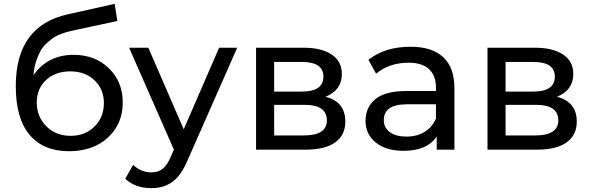

<svg xmlns="http://www.w3.org/2000/svg" viewBox="-20 -778 3075 998"><path d="M363 -493Q474 -493 546 -423Q618 -353 618 -245Q618 -134 541 -63Q464 8 338 8Q206 8 134 -77Q62 -162 62 -330Q62 -645 334 -704L576 -758L590 -669L367 -621Q346 -616 335 -613.5Q324 -611 300 -602.5Q276 -594 261 -584Q246 -574 225 -555.5Q204 -537 191.5 -515Q179 -493 168 -460Q157 -427 154 -387Q228 -493 363 -493ZM347 -72Q423 -72 471.5 -120.5Q520 -169 520 -242Q520 -314 471.5 -360.5Q423 -407 345 -407Q268 -407 219.5 -362Q171 -317 171 -245Q171 -172 220.5 -122Q270 -72 347 -72Z M935 -106 1119 -530H1213L956 53Q922 134 876.5 167Q831 200 767 200Q682 200 631 151L672 79Q713 118 767 118Q802 118 825.5 99.5Q849 81 868 36L884 0L651 -530H751Z M1672 -275Q1775 -249 1775 -146Q1775 -76 1722.5 -38Q1670 0 1566 0H1311V-530H1557Q1651 -530 1704 -494.5Q1757 -459 1757 -394Q1757 -309 1672 -275ZM1549 -456H1405V-302H1549Q1661 -302 1661 -380Q1661 -456 1549 -456ZM1405 -74H1559Q1679 -74 1679 -152Q1679 -233 1565 -233H1405Z M2115 -535Q2225 -535 2283.5 -481Q2342 -427 2342 -320V0H2250V-69Q2201 6 2077 6Q1987 6 1933.5 -37Q1880 -80 1880 -150Q1880 -220 1931 -262.5Q1982 -305 2093 -305H2246V-324Q2246 -385 2210 -418.5Q2174 -452 2104 -452Q2003 -452 1935 -395L1895 -467Q1980 -535 2115 -535ZM2093 -68Q2147 -68 2187 -92.5Q2227 -117 2246 -162V-236H2097Q1975 -236 1975 -154Q1975 -114 2006.5 -91Q2038 -68 2093 -68Z M2875 -275Q2978 -249 2978 -146Q2978 -76 2925.5 -38Q2873 0 2769 0H2514V-530H2760Q2854 -530 2907 -494.5Q2960 -459 2960 -394Q2960 -309 2875 -275ZM2752 -456H2608V-302H2752Q2864 -302 2864 -380Q2864 -456 2752 -456ZM2608 -74H2762Q2882 -74 2882 -152Q2882 -233 2768 -233H2608Z"/></svg>

Font: false
Style: Regular
Weight: 500
Designer: Julieta Ulanovsky
Foundry: Julieta Ulanovsky
Version: Version 7.222;hotconv 1.0.109;makeotfexe 2.5.65596